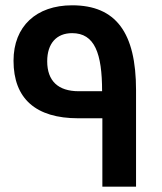

<svg xmlns="http://www.w3.org/2000/svg" viewBox="-20 -704 612 724"><path d="M366 -258V0H493V-364C493 -581 417 -684 252 -684C117 -684 31 -605 31 -475C31 -332 115 -258 275 -258ZM365 -360H277C199 -360 158 -399 158 -473C158 -540 193 -579 252 -579C337 -579 365 -503 365 -360Z"/></svg>

Font: Noto Kufi Arabic SemiBold
Style: Regular
Weight: 600
Designer: Monotype Design Team, David Williams, Khaled Hosny
Foundry: Google LLC
Version: Version 2.109